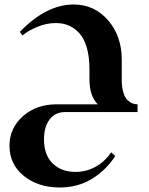

<svg xmlns="http://www.w3.org/2000/svg" viewBox="-20 -496 659 850"><path d="M472.2 178.2 490.2 194.8Q449.2 257.8 386.7 295.9Q324.2 334 244.1 334Q148.9 334 85.4 282.7Q22 231.4 22 148.9Q22 71.3 81.3 18.6Q140.6 -34.2 231 -34.2H413.1Q376 -69.8 376 -146V-189.9Q376 -245.6 363.8 -286.6Q351.6 -327.6 330.1 -350.3Q308.6 -373 283.2 -383.5Q257.8 -394 227.1 -394Q188 -394 147.9 -378.2Q107.9 -362.3 79.1 -338.9L67.9 -355Q185.1 -476.1 306.2 -476.1Q397.9 -476.1 458.5 -406.2Q519 -336.4 519 -231.9V-144Q519 -111.3 525.6 -88.4Q532.2 -65.4 543.2 -54.4Q554.2 -43.5 565.2 -38.8Q576.2 -34.2 588.9 -34.2V0H269Q224.6 0 199.7 32.7Q174.8 65.4 174.8 121.1Q174.8 190.9 213.6 228Q252.4 265.1 314 265.1Q360.4 265.1 401.6 243.2Q442.9 221.2 472.2 178.2Z"/></svg>

Font: Laureen pro
Style: Bold
Weight: 700
Designer: Ahmed zaza
Foundry: zazatype
Version: Version 1.000